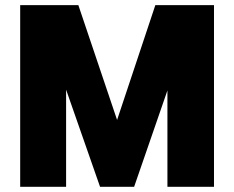

<svg xmlns="http://www.w3.org/2000/svg" viewBox="-20 -723 906 743"><path d="M58.1 0V-703.1H283.2L433.1 -258.8L581.1 -703.1H808.1V0H627.9V-373L499 0H367.2L235.8 -376V0Z"/></svg>

Font: LT Superior Black
Style: Regular
Weight: 900
Designer: Daniel Lyons
Foundry: LyonsType
Version: Version 2.005